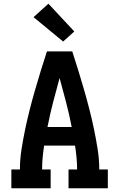

<svg xmlns="http://www.w3.org/2000/svg" viewBox="-20 -1011 640 1031"><path d="M41 0V-101H87Q87 -155 95.5 -209Q104 -263 115 -316Q126 -369 139.5 -422Q153 -475 168 -527Q183 -579 199 -631Q215 -683 232 -735H368Q385 -683 401 -631Q417 -579 432 -527Q447 -475 460.5 -422Q474 -369 485 -316Q496 -263 504.5 -209Q513 -155 513 -101H559V0H348V-101H394Q394 -133 391 -165Q388 -197 383 -229H217Q212 -197 209 -165Q206 -133 206 -101H252V0ZM235 -329H365Q352 -396 335 -461.5Q318 -527 300 -592Q282 -527 265 -461.5Q248 -396 235 -329ZM319 -788 160 -919 240 -991 379 -842Z"/></svg>

Font: Iosevka Curly Slab Extended
Style: Bold
Weight: 700
Width: 7
Monospace: yes
Designer: Belleve Invis
Foundry: Belleve Invis
Version: Version 11.1.0; ttfautohint (v1.8.3)